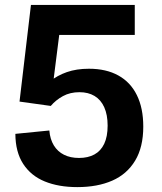

<svg xmlns="http://www.w3.org/2000/svg" viewBox="-20 -750 660 781"><path d="M528.2 -730V-607.9H192.7L226.2 -649.8L196.6 -416L183.2 -418.8Q212.8 -443 252 -456.7Q291.2 -470.4 341.9 -470.4Q411.9 -470.4 461.4 -443Q510.9 -415.7 536.8 -362.9Q562.8 -310.2 562.8 -235.2Q562.8 -151.2 529.6 -96.4Q496.5 -41.5 436.5 -15.2Q376.5 11.1 294.3 11.1Q218.5 11.1 162.2 -11.9Q105.9 -34.8 74.4 -83.2Q42.9 -131.5 42.5 -205.5L180.7 -219.2Q183.6 -183.7 199 -158.5Q214.4 -133.4 240.3 -120.5Q266.2 -107.5 301.4 -107.5Q338 -107.5 364 -121.7Q390 -135.8 403.9 -165.1Q417.8 -194.3 417.8 -239.2Q417.8 -283.2 404 -313.8Q390.2 -344.3 364.5 -359.7Q338.9 -375 303.4 -375Q265.2 -375 236.1 -359.1Q207 -343.2 186.5 -319.1L59.4 -336.8L105.9 -730Z"/></svg>

Font: Monaspace Neon Var ExtraLight
Style: Regular
Weight: 200
Designer: Riley Cran and the Lettermatic Team
Version: Version 1.200 (Monaspace Neon Var)